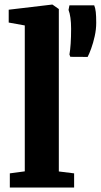

<svg xmlns="http://www.w3.org/2000/svg" viewBox="-20 -840 451 860"><path d="M91 -72.5V-726L19 -739V-796.5L213 -819.5H215L243.5 -799.5V-72L312 -63.5V0H24V-63.5ZM372.5 -585 295 -585.5 291 -596Q294.5 -614.5 296.5 -644.2Q298.5 -674 298.5 -711Q298.5 -739 295.5 -760.2Q292.5 -781.5 287 -795.5L291 -816H402Q407 -804 409 -786.2Q411 -768.5 411 -738Q411 -708 404.2 -677.8Q397.5 -647.5 388.5 -622.8Q379.5 -598 372.5 -585Z"/></svg>

Font: Merriweather ExtraBold
Style: Regular
Weight: 800
Version: Version 2.100